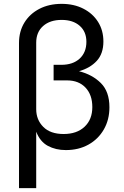

<svg xmlns="http://www.w3.org/2000/svg" viewBox="-20 -757 636 981"><path d="M77.1 204.1V-537.1Q77.1 -596.7 104.7 -641.6Q132.3 -686.5 181.4 -711.9Q230.5 -737.3 294.9 -737.3Q357.9 -737.3 406 -712.6Q454.1 -688 481.2 -644.8Q508.3 -601.6 508.3 -544.9Q508.3 -483.4 474.9 -446.5Q441.4 -409.7 383.8 -393.1Q451.7 -376 495.4 -332.5Q539.1 -289.1 539.1 -209Q539.1 -145 510.5 -95.5Q481.9 -45.9 431.9 -18.1Q381.8 9.8 316.4 9.8Q264.6 9.8 224.6 -11.7Q184.6 -33.2 165 -84V204.1ZM305.2 -72.3Q372.6 -72.3 412.1 -109.4Q451.7 -146.5 451.7 -210Q451.7 -272.5 417 -309.3Q382.3 -346.2 322.8 -346.2H253.9V-425.8H293.5Q352.5 -425.8 387 -457.5Q421.4 -489.3 421.4 -543.5Q421.4 -595.2 387.2 -625.2Q353 -655.3 294.9 -655.3Q235.4 -655.3 200.2 -624Q165 -592.8 165 -539.1V-199.2Q165 -145 201.2 -108.6Q237.3 -72.3 305.2 -72.3Z"/></svg>

Font: Inter-Regular
Style: Regular
Weight: 400
Designer: Rasmus Andersson
Foundry: rsms
Version: Version 4.000;git-a52131595